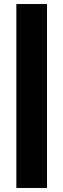

<svg xmlns="http://www.w3.org/2000/svg" viewBox="-20 -720 310 940"><path d="M60.1 -700.2H210V200.2H60.1Z"/></svg>

Font: Fivo Sans Heavy
Style: Regular
Weight: 900
Designer: Alexander Slobzheninov
Foundry: Alexander Slobzheninov
Version: 1.0